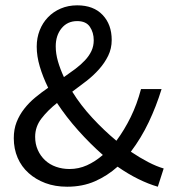

<svg xmlns="http://www.w3.org/2000/svg" viewBox="-20 -688 649 720"><path d="M111.8 -174.8Q111.8 -147.9 121.8 -125.5Q131.8 -103 149.2 -86.9Q166.5 -70.8 190.2 -62.5Q213.9 -54.2 240.7 -54.2Q274.9 -54.2 305.9 -68.1Q336.9 -82 365.7 -106.9Q317.9 -148.9 273.2 -199Q228.5 -249 193.8 -301.8Q158.7 -273.9 135.3 -243.4Q111.8 -212.9 111.8 -174.8ZM189 -514.2Q189 -486.8 197.3 -458Q205.6 -429.2 219.7 -398.9Q241.7 -414.1 262.2 -429.4Q282.7 -444.8 298.3 -461.4Q314 -478 322.8 -496.6Q331.5 -515.1 331.5 -537.1Q331.5 -565.9 317.1 -587.4Q302.7 -608.9 269.5 -608.9Q232.9 -608.9 210.9 -582Q189 -555.2 189 -514.2ZM571.8 12.2Q536.6 2 498.8 -16.6Q460.9 -35.2 420.9 -63Q382.8 -28.8 336.2 -8.3Q289.6 12.2 231.9 12.2Q186.5 12.2 150.1 -1.5Q113.8 -15.1 87.2 -39.1Q60.5 -63 46.1 -96.4Q31.7 -129.9 31.7 -169.9Q31.7 -203.1 42.2 -230Q52.7 -256.8 70.8 -280Q88.9 -303.2 112.3 -322.5Q135.7 -341.8 160.6 -358.9Q140.6 -399.9 129.2 -438.5Q117.7 -477.1 117.7 -513.2Q117.7 -545.9 128.7 -574Q139.6 -602.1 159.7 -623Q179.7 -644 207.8 -656Q235.8 -668 269.5 -668Q330.6 -668 364.7 -632.1Q398.9 -596.2 398.9 -538.1Q398.9 -505.9 385.7 -479Q372.6 -452.1 351.6 -428.5Q330.6 -404.8 304.2 -384.3Q277.8 -363.8 251 -344.2Q282.7 -293 326.2 -246.1Q369.6 -199.2 416.5 -160.2Q446.8 -201.2 470.2 -249Q493.7 -296.9 508.8 -354H585.9Q565.9 -289.1 537.8 -230Q509.8 -170.9 470.7 -119.1Q504.9 -96.2 535.9 -80.1Q566.9 -64 593.8 -56.2Z"/></svg>

Font: Pyidaungsu
Style: Regular
Weight: 400
Designer: Sun Tun
Foundry: MCF
Version: Version 2.053; ttfautohint (v1.8.2)